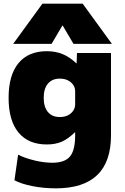

<svg xmlns="http://www.w3.org/2000/svg" viewBox="-20 -810 681 1050"><path d="M285 220Q219 220 158 208Q97 196 59 176L79 36Q117 55 169 67.5Q221 80 266 80Q334 80 362.5 46Q391 12 391 -70V-86H389Q352 -50 317.5 -35Q283 -20 236 -20Q135 -20 81 -85.5Q27 -151 27 -275Q27 -399 81 -464.5Q135 -530 236 -530Q283 -530 321.5 -514.5Q360 -499 397 -464H399L401 -520H587V-70Q587 75 511.5 147.5Q436 220 285 220ZM307 -170Q332 -170 350.5 -179Q369 -188 380 -204Q391 -220 391 -240V-310Q391 -331 380 -346.5Q369 -362 350.5 -371Q332 -380 307 -380Q265 -380 242 -352.5Q219 -325 219 -275Q219 -225 242 -197.5Q265 -170 307 -170ZM52 -570 212 -790H432L592 -570H382L323 -670H321L262 -570Z"/></svg>

Font: M PLUS 1 Black
Style: Regular
Weight: 900
Designer: Coji Morishita
Foundry: UNDERFOREST DESIGN
Version: Version 1.001